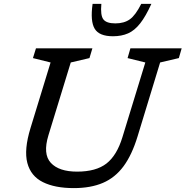

<svg xmlns="http://www.w3.org/2000/svg" viewBox="-20 -955 952 985"><path d="M228.5 -261Q199 -164.5 240.8 -119.5Q282.5 -74.5 375.5 -74.5Q472.5 -74.5 526 -116Q579.5 -157.5 608 -251L725.5 -634.5L634.5 -657L649 -707H912L897.5 -657L801.5 -634.5L686 -256Q657 -160.5 613.8 -102Q570.5 -43.5 508 -16.8Q445.5 10 358.5 10Q261.5 10 199.8 -20.8Q138 -51.5 120.2 -119.2Q102.5 -187 136.5 -298L239.5 -634.5L149 -657L164.5 -707H454L439 -657L343 -634.5ZM571.5 -835Q617 -835 646.2 -856Q675.5 -877 704.5 -935H756.5Q727.5 -871 699 -834.8Q670.5 -798.5 637 -783.8Q603.5 -769 559.5 -769Q489 -769 465.8 -807.5Q442.5 -846 455 -935H500Q494.5 -876.5 510.2 -855.8Q526 -835 571.5 -835Z"/></svg>

Font: Newsreader 6pt
Style: Italic
Weight: 400
Italic angle: -17°
Designer: Hugues Gentile
Foundry: Production Type
Version: Version 1.003; ttfautohint (v1.8.3)